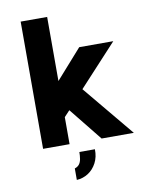

<svg xmlns="http://www.w3.org/2000/svg" viewBox="-95 -757 806 1021"><g transform="rotate(-10 308.0 -246.5)"><path d="M88 0V-687H231V-341L371 -499H555L349 -276L578 0H404L261 -178L231 -146V0ZM236 194V132Q252 127 260.5 116Q269 105 272 87.5Q275 70 275 50H359Q360 92 343 124Q326 156 298 174Q270 192 236 194Z"/></g></svg>

Font: Maven Pro
Style: Bold
Weight: 700
Designer: Joe Prince
Foundry: Joe Prince
Version: Version 2.103